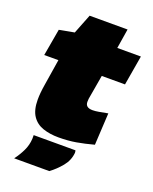

<svg xmlns="http://www.w3.org/2000/svg" viewBox="-157 -748 821 1032"><g transform="rotate(20 253.5 -232.5)"><path d="M447 -203 437 -20Q385 -6 339 2Q293 10 239 10Q189 10 149.5 -3.5Q110 -17 87.5 -50.5Q65 -84 65 -143Q65 -181 73 -229L97 -380H16L43 -534L129 -550L173 -662H390L372 -550H507L478 -380H345L321 -241Q320 -232 320 -223Q320 -190 361 -190Q377 -190 396.5 -193.5Q416 -197 447 -203ZM110 44H349Q351 51 351 58Q347 102 318 137Q289 172 255 197H54Q76 168 92 135Q108 102 110 65Q110 60 110 54.5Q110 49 110 44Z"/></g></svg>

Font: Georama Expanded Black
Style: Italic
Weight: 900
Width: 7
Italic angle: -9°
Designer: Jean-Baptiste Levee
Foundry: Production Type
Version: Version 1.000